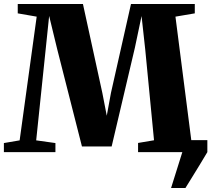

<svg xmlns="http://www.w3.org/2000/svg" viewBox="-26 -763 1060 963"><path d="M832 180 888.5 0V-60H1014V0Q995.5 31.5 975.2 64.5Q955 97.5 936.5 127.5Q918 157.5 904 180ZM72.5 -59 158 -679.5 63 -696V-743H390L487.5 -296L509.5 -182.5L530.5 -297L631 -743H951V-696L854 -679.5L933.5 -59.5L1008.5 -45.5V0H666.5V-46L746.5 -59.5L702.5 -514L684 -682.5L650.5 -523.5L534 -28.5H385L261 -516L220.5 -683L203 -514.5L155.5 -59L252 -45.5V0H-6.5V-45.5Z"/></svg>

Font: Merriweather 72pt Black
Style: Regular
Weight: 900
Version: Version 2.100